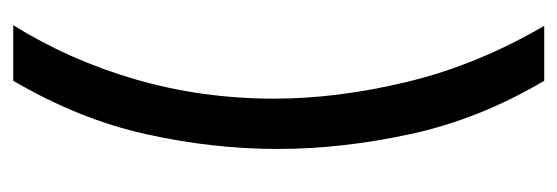

<svg xmlns="http://www.w3.org/2000/svg" viewBox="-296 -435 842 290"><g transform="rotate(90 125.0 -290.0)"><path d="M19 -691H102Q160 -593 182.5 -489Q205 -385 205 -288Q205 -190 182.5 -89Q160 12 102 111H18Q71 26 100 -74Q129 -174 129 -283Q129 -379 103.5 -484.5Q78 -590 19 -691Z"/></g></svg>

Font: Bricolage Grotesque 96pt Light
Style: Regular
Weight: 300
Designer: Mathieu Triay
Foundry: Atelier Triay
Version: Version 1.001; ttfautohint (v1.8.4.7-5d5b);gftools[0.9.33.de